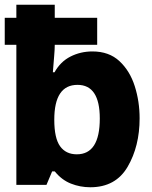

<svg xmlns="http://www.w3.org/2000/svg" viewBox="-20 -780 640 810"><path d="M569 -281Q569 -352 548.5 -416.5Q528 -481 484 -522Q440 -563 370 -563Q320 -563 277.5 -541.5Q235 -520 210 -475H203Q206 -516 208.5 -543.5Q211 -571 211 -591H390V-705H211V-760H49V-705H0V-591H49V0H176L200 -57H211Q240 -21 279 -5.5Q318 10 361 10Q468 10 518.5 -76.5Q569 -163 569 -281ZM209 -275Q209 -422 307 -422Q401 -422 401 -280Q401 -129 304 -129Q258 -129 233.5 -163Q209 -197 209 -275Z"/></svg>

Font: Noto Sans Mono UI ExtraBold
Style: Regular
Weight: 800
Designer: Monotype Design team
Foundry: Monotype Imaging Inc.
Version: 1.000